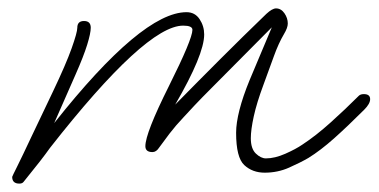

<svg xmlns="http://www.w3.org/2000/svg" viewBox="-20 -403 901 457"><path d="M26 34Q9 34 9 18Q9 17 21 -7Q33 -31 55 -78L106 -185Q137 -250 150.5 -288Q164 -326 164 -337Q164 -353 180 -353Q196 -353 196 -337Q196 -324 187.5 -296.5Q179 -269 160 -226L109 -110Q318 -374 424 -374Q444 -374 455 -357.5Q466 -341 466 -321Q466 -273 397 -154Q450 -208 504.5 -262.5Q559 -317 614 -370Q628 -383 637 -383Q649 -383 657 -371.5Q665 -360 665 -347Q665 -337 656 -322Q643 -300 632 -269.5Q621 -239 607 -201Q591 -158 584 -126Q577 -94 577 -74Q577 -49 589 -37.5Q601 -26 613 -26Q634 -26 659 -37Q684 -48 700 -59Q732 -80 767 -111.5Q802 -143 834 -175Q838 -179 846 -179Q861 -179 861 -167Q861 -156 847 -142Q807 -102 775 -73.5Q743 -45 714 -27Q695 -16 668 -4Q641 8 610 8Q581 8 561.5 -10Q542 -28 542 -87Q542 -110 550 -141.5Q558 -173 574 -212L627 -338L484 -194Q459 -169 443 -152Q427 -135 417 -124Q398 -104 383.5 -85Q369 -66 359 -52Q352 -41 343 -41Q326 -41 326 -55Q326 -86 382 -198Q438 -310 438 -332Q438 -342 416 -342Q327 -342 99 -51Q80 -24 36 30Q33 34 26 34Z"/></svg>

Font: Oooh Baby
Style: Regular
Weight: 400
Designer: Robert E. Leuschke
Foundry: Robert E. Leuschke
Version: Version 1.011; ttfautohint (v1.8.3)